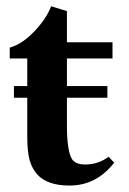

<svg xmlns="http://www.w3.org/2000/svg" viewBox="-20 -573 407 605"><path d="M199.2 11.7Q130.4 11.7 98.6 -22Q81.5 -40.5 73.7 -67.1Q65.9 -93.8 65.9 -141.6V-265.1H23.9V-301.8H65.9V-388.7H10.7V-422.9Q50.3 -434.1 88.4 -474.4Q126.5 -514.6 141.1 -553.2L190.9 -538.1V-439.9H334.5V-388.7H190.9V-301.8H318.4V-265.1H190.9V-176.3Q190.9 -103 205.1 -74.7Q215.3 -54.7 248 -54.7Q290 -54.7 322.3 -79.1L339.8 -60.5Q283.7 11.7 199.2 11.7Z"/></svg>

Font: Elstob 10pt
Style: Bold
Weight: 700
Designer: Peter S. Baker
Version: Version 1.015